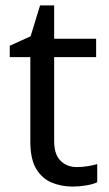

<svg xmlns="http://www.w3.org/2000/svg" viewBox="-20 -679 401 709"><path d="M264 -62Q284 -62 305 -65.5Q326 -69 339 -73V-6Q325 1 299 5.5Q273 10 249 10Q207 10 171.5 -4.5Q136 -19 114 -55Q92 -91 92 -156V-468H16V-510L93 -545L128 -659H180V-536H335V-468H180V-158Q180 -109 203.5 -85.5Q227 -62 264 -62Z"/></svg>

Font: Noto Sans Kharoshthi
Style: Regular
Weight: 400
Designer: Monotype Design Team
Foundry: Monotype Imaging Inc.
Version: Version 2.004; ttfautohint (v1.8.4.7-5d5b)